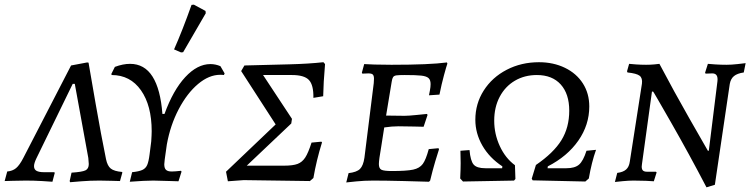

<svg xmlns="http://www.w3.org/2000/svg" viewBox="-20 -775 3220 824"><path d="M279 2 287 -34Q333 -37 347 -44Q361 -51 361 -71Q361 -79 359 -97L301 -415H292L136 -95Q126 -74 126 -62Q126 -48 136.5 -42Q147 -36 169 -36H213L215 -33L205 5Q195 4 160 2Q125 0 91 0Q60 0 34.5 1Q9 2 0 2L11 -39Q34 -41 49 -53.5Q64 -66 80 -97L285 -494L354 -507L360 -506Q367 -464 390.5 -329.5Q414 -195 435 -92Q441 -63 455.5 -51.5Q470 -40 504 -37L505 -34L495 2Q485 2 459 1Q433 0 407 0Q367 0 329.5 3Q292 6 281 7Z M944 -460 941 -453Q936 -454 925 -454Q877 -454 830 -414.5Q783 -375 747 -306.5Q711 -238 696 -155L687 -91Q685 -75 685 -70Q685 -53 692.5 -46Q700 -39 717 -39Q730 -39 757 -42L759 -38L746 3L713 2L638 0Q602 0 537 5L547 -36Q576 -39 590.5 -45.5Q605 -52 611.5 -66.5Q618 -81 622 -113L629 -168Q631 -198 631 -212Q631 -322 585 -387.5Q539 -453 459 -453L458 -458L473 -488Q508 -501 538 -501Q600 -501 634.5 -446.5Q669 -392 677 -286H686Q723 -388 775 -444Q827 -500 883 -500Q905 -500 926 -491ZM766 -551 757 -550 727 -563Q763 -644 802 -754L812 -755L862 -728L863 -718Z M1325 -11 1310 2 1026 -2 958 3 950 -38 1163 -241 1015 -470 1029 -494 1224 -499Q1303 -501 1368 -508L1375 -500Q1368 -419 1367 -362L1325 -355Q1326 -410 1306 -431.5Q1286 -453 1233 -453H1109L1233 -265L1230 -245L1039 -64H1199Q1237 -64 1257 -71.5Q1277 -79 1290 -99Q1303 -119 1317 -163L1359 -167L1362 -164Q1338 -87 1325 -11Z M1662 -41Q1725 -41 1753 -47Q1781 -53 1794.5 -71.5Q1808 -90 1820 -135L1862 -139L1864 -134Q1860 -123 1848 -82.5Q1836 -42 1826 0L1821 5Q1795 4 1713.5 2Q1632 0 1582 0Q1543 0 1509 3.5Q1475 7 1466 8L1476 -32Q1511 -36 1525 -50Q1539 -64 1544 -98L1584 -418Q1585 -425 1585 -437Q1585 -450 1580 -455Q1575 -460 1561 -460L1535 -459L1533 -463L1543 -500Q1554 -499 1587.5 -498Q1621 -497 1660 -497Q1824 -497 1898 -507L1900 -502Q1896 -491 1885.5 -452.5Q1875 -414 1866 -369L1821 -366Q1822 -371 1825 -386.5Q1828 -402 1828 -414Q1828 -432 1819 -440Q1810 -448 1788 -450.5Q1766 -453 1717 -453Q1691 -453 1681 -451.5Q1671 -450 1667 -444Q1663 -438 1661 -424L1637 -279L1716 -278Q1733 -278 1767 -281.5Q1801 -285 1812 -286L1815 -282L1798 -231Q1787 -231 1756 -232Q1725 -233 1690 -233Q1662 -233 1629 -228L1616 -145Q1606 -88 1606 -71Q1606 -52 1617 -46.5Q1628 -41 1662 -41Z M2020 -261Q2020 -330 2056 -386.5Q2092 -443 2154.5 -475.5Q2217 -508 2293 -508Q2355 -508 2404.5 -484Q2454 -460 2481.5 -417Q2509 -374 2509 -318Q2509 -239 2462 -171.5Q2415 -104 2331 -61L2330 -53H2411Q2447 -53 2465 -68.5Q2483 -84 2497 -128L2538 -132Q2519 -79 2507 -9L2492 4L2266 -1L2262 -8L2280 -67Q2356 -119 2389.5 -173.5Q2423 -228 2423 -300Q2423 -372 2386.5 -412.5Q2350 -453 2284 -453Q2231 -453 2189.5 -428.5Q2148 -404 2124.5 -359.5Q2101 -315 2101 -257Q2101 -200 2125 -148Q2149 -96 2190 -66L2192 -7L2186 0L1967 4L1955 -9Q1957 -51 1957 -75L1956 -128L1995 -131Q1999 -85 2012.5 -69Q2026 -53 2063 -53H2135L2136 -61Q2080 -98 2050 -150.5Q2020 -203 2020 -261Z M3059 -426Q3063 -460 3037 -460L3008 -459L3006 -463L3018 -501Q3027 -500 3050.5 -498.5Q3074 -497 3098 -497Q3119 -497 3145.5 -500Q3172 -503 3180 -504L3172 -464Q3144 -460 3130 -448.5Q3116 -437 3112 -415L3048 18L3012 29Q2938 -113 2860.5 -248.5Q2783 -384 2783 -382H2778L2735 -70L2734 -60Q2734 -48 2739.5 -43Q2745 -38 2757 -38H2795L2798 -35L2786 3Q2777 2 2752 1Q2727 0 2699 0Q2678 0 2652.5 2.5Q2627 5 2619 6L2629 -33Q2654 -36 2667 -47.5Q2680 -59 2683 -82L2735 -416Q2738 -440 2725 -450Q2712 -460 2673 -464Q2671 -468 2671 -469L2680 -501Q2688 -500 2709.5 -498.5Q2731 -497 2753 -497Q2770 -497 2787.5 -498.5Q2805 -500 2810 -501Q2874 -380 2937 -269.5Q3000 -159 3018 -128H3022Z"/></svg>

Font: Alegreya SC
Style: Italic
Weight: 400
Italic angle: -7°
Designer: Juan Pablo del Peral
Foundry: Huerta Tipografica
Version: Version 2.007; ttfautohint (v1.6)